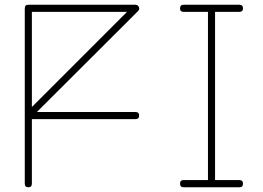

<svg xmlns="http://www.w3.org/2000/svg" viewBox="-20 -771 1106 806"><path d="M84 0C84 10.3 88.9 15.1 98.6 15.1C108.9 15.1 113.8 10.3 113.8 0V-271H548.8C559.1 -271 564 -275.9 564 -285.6C564 -295.9 559.1 -300.8 548.8 -300.8H134.8L560.1 -725.1C563 -728 564.5 -731.4 564.5 -734.9C564.5 -737.3 564 -739.3 563 -741.7C560.1 -748 555.2 -751 548.8 -751H99.1C88.9 -751 84 -746.1 84 -735.8ZM113.8 -721.2H513.2L113.8 -321.8ZM751 -15.1C740.7 -15.1 735.8 -10.3 735.8 0C735.8 10.3 740.7 15.1 751 15.1H984.9C995.1 15.1 1000 10.3 1000 0C1000 -10.3 995.1 -15.1 984.9 -15.1H882.8V-721.2H984.9C995.1 -721.2 1000 -726.1 1000 -735.8C1000 -746.1 995.1 -751 984.9 -751H751C740.7 -751 735.8 -746.1 735.8 -735.8C735.8 -726.1 740.7 -721.2 751 -721.2H853V-15.1Z"/></svg>

Font: Nemoy
Style: Light
Weight: 300
Designer: BSozoo
Foundry: BSozoo
Version: Version 001.000